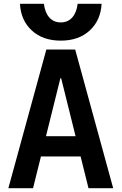

<svg xmlns="http://www.w3.org/2000/svg" viewBox="-20 -991 640 1011"><path d="M24 0 224 -730H376L576 0H446L302 -579H298L154 0ZM141 -167V-274H459V-167ZM300 -777Q206 -777 148 -830Q90 -883 85 -971H211Q217 -924 240 -898.5Q263 -873 300 -873Q337 -873 360 -898.5Q383 -924 389 -971H515Q510 -883 452 -830Q394 -777 300 -777Z"/></svg>

Font: M PLUS Code Latin Expanded SemiBold
Style: Regular
Weight: 600
Width: 7
Designer: Coji Morishita
Foundry: UNDERFOREST DESIGN
Version: Version 1.002; ttfautohint (v1.8.3)